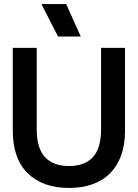

<svg xmlns="http://www.w3.org/2000/svg" viewBox="-20 -916 680 946"><path d="M320 10Q191 10 117 -62Q43 -134 43 -272V-680H161V-279Q161 -186 201.5 -142Q242 -98 320 -98Q398 -98 438 -142Q478 -186 478 -279V-680H596V-272Q596 -203 577 -150.5Q558 -98 522 -62Q486 -26 435 -8Q384 10 320 10ZM306 -896 378 -736H266L184 -896Z"/></svg>

Font: CyStack Display SemiBold
Style: Regular
Weight: 600
Designer: Weizhong Zhang
Foundry: 本地遙控
Version: Version 1.000;Glyphs 3.1.2 (3151)